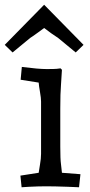

<svg xmlns="http://www.w3.org/2000/svg" viewBox="-60 -785 379 809"><path d="M32 -503Q102 -494 136 -494Q170 -494 179 -495L195 -497L201 -491L197 -428Q194 -393 194 -327V-167Q194 -114 197 -93L201 -57L279 -51L273 4L225 2Q169 0 135 0Q101 0 63 2L31 4L26 -45L103 -57Q104 -66 108.5 -91.5Q113 -117 113 -137V-357Q113 -372 108.5 -397.5Q104 -423 103 -437L27 -449ZM126 -765 292 -596 259 -564 185 -625Q157 -643 126 -667Q115 -659 101.5 -649Q88 -639 79 -633L67 -625L-7 -564L-40 -596Z"/></svg>

Font: Andada
Style: Regular
Weight: 400
Designer: Carolina Giovagnoli
Foundry: Carolina Giovagnoli
Version: Version 1.002